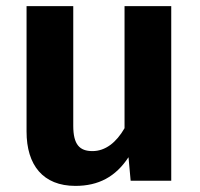

<svg xmlns="http://www.w3.org/2000/svg" viewBox="-20 -592 656 629"><path d="M541 -572H388V-172C361 -125 325 -97 283 -97C241 -97 220 -118 220 -180V-572H67V-161C67 -51 121 17 227 17C303 17 359 -13 401 -77L408 0H541Z"/></svg>

Font: Glow Sans SC Normal
Style: Bold
Weight: 700
Designer: Ryoko NISHIZUKA (kana, bopomofo & ideographs); Paul D. Hunt (Latin, Greek & Cyrillic); Sandoll Communications, Soo-young
Version: Version 0.93